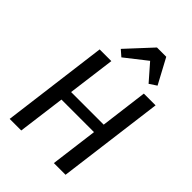

<svg xmlns="http://www.w3.org/2000/svg" viewBox="-289 -1148 1272 1272"><g transform="rotate(45 347.5 -512.0)"><path d="M50 0 146 -747H255.5L212 -413.5H517.5L560 -747H670L573.5 0H464L507 -333H202L158.5 0ZM285 -811.5 242.5 -848.5 405.5 -1024.5H492.5L587 -848.5L536.5 -815L436 -930Z"/></g></svg>

Font: Koeln Type Sans
Style: Italic
Weight: 400
Italic angle: -7.5°
Designer: Eben Sorkin
Foundry: Eben Sorkin
Version: Version 2.001